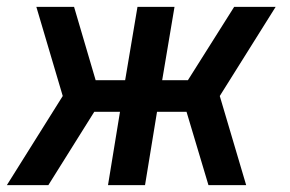

<svg xmlns="http://www.w3.org/2000/svg" viewBox="-25 -540 845 560"><path d="M-5 0 158 -260 81 -520H191L254 -306H340L376 -520H484L448 -306H523L658 -520H779L616 -260L693 0H583L519 -214H433L398 0H290L325 -214H250L116 0Z"/></svg>

Font: Iosevka Aile Semibold Oblique
Style: Regular
Weight: 600
Italic angle: -9°
Designer: Belleve Invis
Foundry: Belleve Invis
Version: Version 31.1.0; ttfautohint (v1.8.4)